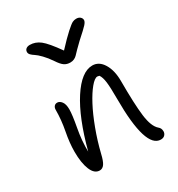

<svg xmlns="http://www.w3.org/2000/svg" viewBox="-192 -952 984 1064"><g transform="rotate(-30 300.5 -420.0)"><path d="M453.1 -826.2Q469.2 -826.2 478.5 -817.9Q487.8 -809.6 487.8 -797.9Q487.8 -787.6 474.4 -772.2Q460.9 -756.8 409.2 -710.9Q391.1 -694.3 373 -675.5Q355 -656.7 347.9 -649.4Q340.8 -642.1 330.1 -637Q319.3 -631.8 305.2 -631.8Q283.2 -631.8 267.3 -642.6Q251.5 -653.3 231.9 -683.1Q210.9 -714.4 189.2 -736.6Q167.5 -758.8 154.5 -766.8Q141.6 -774.9 133.3 -783.4Q125 -792 125 -801.8Q125 -814.5 134 -821.8Q143.1 -829.1 158.2 -829.1Q193.4 -829.1 223.6 -805.7Q253.9 -782.2 307.1 -707Q356.9 -760.7 387.2 -787.8Q417.5 -814.9 429 -820.6Q440.4 -826.2 453.1 -826.2ZM525.9 -11.2Q428.2 -11.2 428.2 -326.2Q428.2 -401.4 423.8 -436Q419.4 -470.7 407.2 -487.8Q397.5 -490.2 395 -490.2Q377.4 -490.2 351.1 -458.5Q324.7 -426.8 297.4 -375.2Q270 -323.7 243.4 -252.7Q216.8 -181.6 199.2 -108.9Q189.5 -66.9 177.5 -49.6Q165.5 -32.2 147 -32.2Q113.3 -32.2 95.2 -76.2Q77.1 -120.1 77.1 -191.9Q77.1 -248 90.1 -314.9Q103 -381.8 103 -445.8Q103 -459 110.1 -467.5Q117.2 -476.1 129.9 -476.1Q145 -476.1 157.5 -459.7Q169.9 -443.4 169.9 -410.2Q169.9 -376 155.8 -300Q141.6 -224.1 143.1 -154.8Q193.4 -344.7 262.2 -450.9Q331.1 -557.1 400.9 -557.1Q443.4 -557.1 469.7 -513.9Q496.1 -470.7 496.1 -402.8Q496.1 -255.9 505.6 -179Q515.1 -102.1 546.9 -75.2Q561 -64 561 -43.9Q561 -31.2 552 -21.2Q543 -11.2 525.9 -11.2Z"/></g></svg>

Font: Shantell Sans Irregular Bouncy
Style: Regular
Weight: 300
Designer: Stephen Nixon, Anya Danilova, Shantell Martin
Foundry: Arrow Type
Version: Version 1.006;[9816181b4]